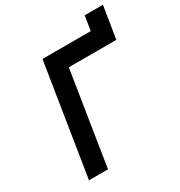

<svg xmlns="http://www.w3.org/2000/svg" viewBox="-190 -958 1026 1092"><g transform="rotate(-30 322.5 -412.5)"><path d="M77 0 193 -730H510L525 -825H645L611 -614H299L202 0Z"/></g></svg>

Font: JetBrains Mono NL
Style: Bold Italic
Weight: 700
Italic angle: -9°
Designer: Philipp Nurullin, Konstantin Bulenkov
Foundry: JetBrains
Version: Version 2.304; ttfautohint (v1.8.4.7-5d5b)